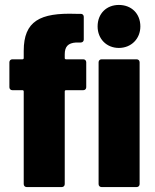

<svg xmlns="http://www.w3.org/2000/svg" viewBox="-20 -757 626 777"><path d="M461 -563C511 -563 548 -600 548 -650C548 -702 512 -737 461 -737C411 -737 375 -702 375 -650C375 -600 411 -563 461 -563ZM242 -537C242 -568 255 -583 288 -585H307C314 -585 319 -590 319 -597V-689C319 -696 314 -701 307 -701H287C142 -706 76 -672 76 -551V-522C76 -519 74 -517 71 -517H30C23 -517 18 -512 18 -505V-404C18 -397 23 -392 30 -392H71C74 -392 76 -390 76 -387V-12C76 -5 81 0 88 0H230C237 0 242 -5 242 -12V-387C242 -390 244 -392 247 -392H317C324 -392 329 -397 329 -404V-505C329 -512 324 -517 317 -517H247C244 -517 242 -519 242 -522ZM391 0H533C540 0 545 -5 545 -12V-505C545 -512 540 -517 533 -517H391C384 -517 379 -512 379 -505V-12C379 -5 384 0 391 0Z"/></svg>

Font: Barlow Semi Condensed ExtraBold
Style: Regular
Weight: 800
Width: 4
Designer: Jeremy Tribby
Foundry: Tribby Type
Version: Version 1.422;hotconv 1.0.109;makeotfexe 2.5.65596